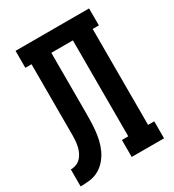

<svg xmlns="http://www.w3.org/2000/svg" viewBox="-178 -838 855 941"><g transform="rotate(-30 250.0 -367.5)"><path d="M0 0V-96Q13 -96 26.5 -100Q40 -104 50 -112.5Q60 -121 67.5 -132.5Q75 -144 79.5 -156.5Q84 -169 86.5 -182.5Q89 -196 90 -209.5Q91 -223 91 -236Q91 -249 91 -263Q91 -276 91 -289Q91 -302 91 -315V-639H56V-735H472V-639H437V-96H472V0H289V-96H325V-639H203V-314Q203 -313 203 -313Q203 -313 203 -313V-311Q203 -284 202.5 -257.5Q202 -231 199.5 -204Q197 -177 191 -150.5Q185 -124 174 -100Q163 -76 145.5 -55Q128 -34 104.5 -20.5Q81 -7 54 -3.5Q27 0 0 0Z"/></g></svg>

Font: Iosevka Slab
Style: Bold
Weight: 700
Monospace: yes
Designer: Belleve Invis
Foundry: Belleve Invis
Version: Version 11.1.1; ttfautohint (v1.8.3)